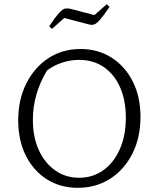

<svg xmlns="http://www.w3.org/2000/svg" viewBox="-20 -889 757 917"><path d="M351 8Q268 8 204 -32.5Q140 -73 103.5 -145.5Q67 -218 67 -315Q67 -413 105.5 -490Q144 -567 211 -611Q278 -655 364 -655Q448 -655 512.5 -614Q577 -573 614 -500Q651 -427 651 -331Q651 -232 612.5 -155.5Q574 -79 506.5 -35.5Q439 8 351 8ZM358 -40Q423 -40 473.5 -76Q524 -112 552.5 -177Q581 -242 581 -328Q581 -410 553.5 -472Q526 -534 476 -568.5Q426 -603 358 -603Q318 -603 278.5 -590.5Q239 -578 205 -553Q137 -441 137 -317Q137 -235 165 -173Q193 -111 243 -75.5Q293 -40 358 -40ZM228 -751 215 -764Q246 -810 263 -828Q280 -846 291 -848Q302 -850 316 -847L431 -817L490 -869L503 -856Q473 -812 456 -793Q439 -774 427.5 -771.5Q416 -769 402 -773L287 -803Z"/></svg>

Font: Piazzolla Light
Style: Regular
Weight: 300
Designer: Juan Pablo del Peral
Foundry: Huerta Tipografica
Version: Version 1.330